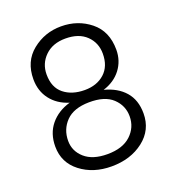

<svg xmlns="http://www.w3.org/2000/svg" viewBox="-124 -757 781 861"><g transform="rotate(-20 266.5 -326.0)"><path d="M264 -50C217.3 -50 181.3 -61.2 156 -83.5C130.7 -105.8 118 -133.3 118 -166C118 -202.7 130.2 -233.5 154.5 -258.5C178.8 -283.5 215.3 -296.3 264 -297C314.7 -297.7 352.5 -286.2 377.5 -262.5C402.5 -238.8 415 -210 415 -176C415 -140.7 402 -110.8 376 -86.5C350 -62.2 312.7 -50 264 -50ZM129 -479C129 -513.7 141.2 -542.8 165.5 -566.5C189.8 -590.2 222.3 -602 263 -602C305.7 -602 338.8 -590.5 362.5 -567.5C386.2 -544.5 398 -515.7 398 -481C398 -441 385.8 -410 361.5 -388C337.2 -366 305.7 -355 267 -355C226.3 -355 193.2 -365.3 167.5 -386C141.8 -406.7 129 -437.7 129 -479ZM346 -327C382 -338.3 410.2 -357.3 430.5 -384C450.8 -410.7 461 -441.7 461 -477C461 -535.7 441.3 -580.8 402 -612.5C362.7 -644.2 316.3 -660 263 -660C211 -660 165.2 -644 125.5 -612C85.8 -580 66 -535.7 66 -479C66 -441.7 76.3 -409.5 97 -382.5C117.7 -355.5 146.3 -336.3 183 -325C143.7 -313.7 112.5 -294 89.5 -266C66.5 -238 55 -203.3 55 -162C55 -110.7 75.2 -69.5 115.5 -38.5C155.8 -7.5 205 8 263 8C323.7 8 374.7 -8 416 -40C457.3 -72 478 -114.3 478 -167C478 -209.7 466.3 -244.3 443 -271C419.7 -297.7 387.3 -316.3 346 -327Z"/></g></svg>

Font: Hind Light
Style: Regular
Weight: 300
Designer: Manushi Parikh, Satya Rajpurohit
Foundry: Indian Type Foundry
Version: Version 1.201;PS 1.0;hotconv 1.0.78;makeotf.lib2.5.61930; tt